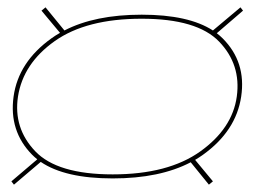

<svg xmlns="http://www.w3.org/2000/svg" viewBox="-20 -581 720 523"><path d="M287 -95Q157 -95 91 -140L18 -78L11 -87L81.5 -147Q74 -153 67.5 -159.5Q4 -224 17 -318Q30 -412 120 -476.5Q131 -484.5 143.5 -491.5L93 -552L104 -561L155.5 -498Q238.5 -541 366 -541Q493.5 -541 560 -498L635 -561L642 -552L570.5 -490.5Q579 -484 586.5 -476.5Q651 -412 637 -318Q623 -224 533 -159.5Q522.5 -152 511.5 -145.5L560 -87L549 -78L499.5 -139Q415.5 -95 287 -95ZM287 -106Q438 -106 525.5 -168.5Q613 -231 625 -318Q637 -405 577 -467.5Q517 -530 366 -530Q215 -530 129 -469Q43 -408 29 -318Q16 -232 76 -169Q136 -106 287 -106Z"/></svg>

Font: Anybody UltraExpanded Thin
Style: Italic
Weight: 100
Width: 9
Italic angle: -10°
Designer: Tyler Finck
Foundry: Etcetera Type Company
Version: Version 1.010; ttfautohint (v1.8.3) -l 8 -r 50 -G 200 -x 14 